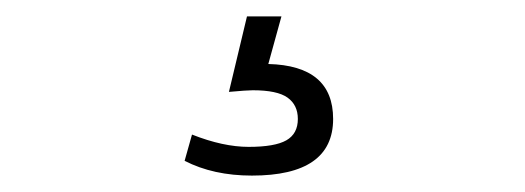

<svg xmlns="http://www.w3.org/2000/svg" viewBox="-20 -27 640 234"><path d="M386 118Q386 187 287 187Q240 187 205 169L214 137Q252 152 283 152Q315 152 329 144Q343 136 343 118Q343 101 330.5 92Q318 83 288 83Q281 83 259 85L281 -7H323L307 51Q386 53 386 118Z"/></svg>

Font: KoHo Light
Style: Regular
Weight: 300
Version: Version 1.000; ttfautohint (v1.6)